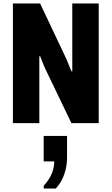

<svg xmlns="http://www.w3.org/2000/svg" viewBox="-20 -706 640 1101"><path d="M54 0V-686H210L361 -367L390 -296.5L394.5 -297V-686H546V0H389.5L236 -319L210 -384L205.5 -383V0ZM230.5 375V359Q261 327 276 291.5Q291 256 291 219.5H230.5V73.5H364.5V197.5Q364.5 247 348.5 293.5Q332.5 340 300 375Z"/></svg>

Font: Chivo Mono Medium
Style: Regular
Weight: 500
Monospace: yes
Designer: Hector Gatti
Foundry: Omnibus-Type
Version: Version 1.008